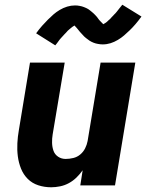

<svg xmlns="http://www.w3.org/2000/svg" viewBox="-20 -785 640 813"><path d="M197 8Q168 8 142 -0.5Q116 -9 97.5 -27.5Q79 -46 69 -71Q59 -96 55.5 -123Q52 -150 53.5 -178.5Q55 -207 60 -235L107 -520H254L203 -216Q200 -198 200.5 -180Q201 -162 206.5 -146.5Q212 -131 226 -121.5Q240 -112 258 -112Q274 -112 290.5 -116Q307 -120 320 -131Q333 -142 340.5 -157Q348 -172 351 -188L406 -520H553L467 0H320L330 -64Q318 -47 303.5 -33Q289 -19 271.5 -9.5Q254 0 234.5 4Q215 8 197 8ZM214 -593 133 -644Q146 -662 158.5 -676Q171 -690 183 -702Q195 -714 206.5 -724Q218 -734 233 -743Q248 -752 264.5 -757Q281 -762 298 -762Q303 -762 308 -761.5Q313 -761 317.5 -760Q322 -759 326.5 -758Q331 -757 335.5 -755Q340 -753 345 -751Q350 -749 353.5 -746.5Q357 -744 361 -741Q365 -738 369 -734.5Q373 -731 376.5 -728Q380 -725 383 -721.5Q386 -718 389 -715Q392 -712 394 -708.5Q396 -705 400 -700.5Q404 -696 407.5 -692.5Q411 -689 414.5 -685.5Q418 -682 417 -681Q417 -680 416 -680H414Q414 -681 418 -683Q422 -685 425 -687Q428 -689 432 -692Q436 -695 437.5 -697Q439 -699 441 -700.5Q443 -702 445.5 -704Q448 -706 449.5 -708.5Q451 -711 453.5 -713Q456 -715 458.5 -718Q461 -721 463.5 -723.5Q466 -726 469 -729Q472 -732 474.5 -735.5Q477 -739 480 -742.5Q483 -746 485.5 -749.5Q488 -753 491.5 -757Q495 -761 498 -765L579 -715Q566 -697 553.5 -682.5Q541 -668 529 -656.5Q517 -645 505.5 -635Q494 -625 479 -616Q464 -607 448 -602Q432 -597 415 -597Q410 -597 405 -597.5Q400 -598 395 -599Q390 -600 385.5 -601Q381 -602 376.5 -604Q372 -606 367.5 -608Q363 -610 359.5 -612.5Q356 -615 352 -618Q348 -621 344 -624Q340 -627 336.5 -630.5Q333 -634 330 -637.5Q327 -641 324 -644Q321 -647 318.5 -650Q316 -653 312 -658Q308 -663 305 -666.5Q302 -670 298.5 -673.5Q295 -677 295 -678Q295 -679 296 -679L298 -678L294 -676Q290 -674 287.5 -672Q285 -670 280.5 -666.5Q276 -663 274.5 -661.5Q273 -660 271 -658.5Q269 -657 267 -655Q265 -653 263 -650.5Q261 -648 258.5 -645.5Q256 -643 253.5 -640.5Q251 -638 248.5 -635Q246 -632 243 -629Q240 -626 237.5 -623Q235 -620 232 -616.5Q229 -613 226.5 -609Q224 -605 221 -601.5Q218 -598 214 -593Z"/></svg>

Font: Iosevka Aile Heavy Oblique
Style: Regular
Weight: 900
Italic angle: -9°
Designer: Belleve Invis
Foundry: Belleve Invis
Version: Version 31.1.0; ttfautohint (v1.8.4)